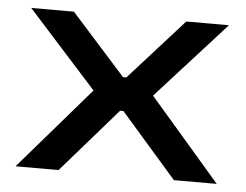

<svg xmlns="http://www.w3.org/2000/svg" viewBox="-41 -528 742 578"><g transform="rotate(5 329.5 -239.5)"><path d="M25.5 0 250.5 -260.5V-235.5L31 -479H160L324.5 -295.5H334.5L499.5 -479H628.5L408.5 -236V-260.5L633.5 0H504L334.5 -194H324.5L155.5 0Z"/></g></svg>

Font: Anek Latin Expanded Medium
Style: Regular
Weight: 500
Width: 7
Designer: Yesha Goshar
Foundry: Ek Type
Version: Version 1.003